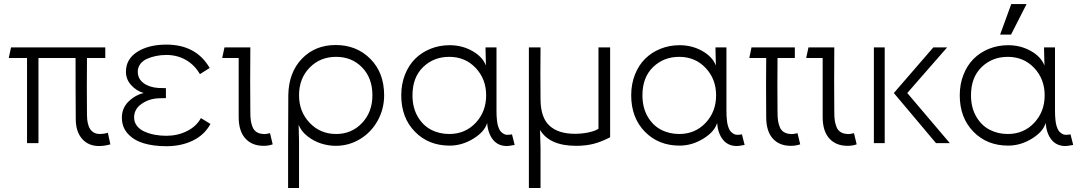

<svg xmlns="http://www.w3.org/2000/svg" viewBox="-20 -703 5302 943"><path d="M466.8 14.2Q413.6 14.2 382.8 -21.5Q352.1 -57.1 352.1 -118.2Q352.1 -149.9 351.3 -260.7Q350.6 -371.6 351.1 -418H168.9V0H112.8V-418H22.9L34.2 -470.2H497.1V-418H407.2Q405.8 -278.8 407.2 -139.2Q407.2 -44.9 471.2 -44.9Q490.2 -44.9 509.8 -50.8L522 5.9Q493.7 14.2 466.8 14.2Z M1013.7 -94.2Q984.4 -40.5 927.5 -12.7Q870.6 15.1 796.9 15.1Q733.9 15.1 685.8 0.7Q637.7 -13.7 608.2 -45.9Q578.6 -78.1 578.6 -125Q578.6 -171.9 610.8 -203.9Q643.1 -235.8 685.5 -246.1Q649.9 -256.8 624.3 -284.9Q598.6 -313 598.6 -351.1Q598.6 -413.1 654.5 -448.5Q710.4 -483.9 796.9 -483.9Q943.8 -483.9 1009.8 -369.1L961.9 -338.9Q935.5 -384.3 892.8 -408.7Q850.1 -433.1 796.9 -433.1Q771 -433.1 746.8 -428.2Q722.7 -423.3 701.9 -414.1Q681.2 -404.8 668.9 -388.4Q656.7 -372.1 656.7 -351.1Q656.7 -315.9 685.1 -294.9Q713.4 -273.9 757.8 -271Q772.9 -270 794.9 -270V-221.2Q772.9 -221.2 757.8 -220.2Q710.9 -217.8 674.8 -192.4Q638.7 -167 638.7 -126Q638.7 -102.5 652.8 -84.5Q667 -66.4 690.7 -56.2Q714.4 -45.9 741.2 -41Q768.1 -36.1 796.9 -36.1Q852.1 -36.1 898.2 -59.1Q944.3 -82 966.8 -123Z M1274.4 13.2Q1217.8 13.2 1185.1 -22.9Q1152.3 -59.1 1152.3 -127.9V-418H1071.3L1082.5 -470.2H1209.5Q1208 -295.4 1209.5 -153.8Q1209.5 -129.4 1211.7 -112.5Q1213.9 -95.7 1220.2 -79.6Q1226.6 -63.5 1240 -54.7Q1253.4 -45.9 1273.4 -44.9Q1284.7 -43.5 1306.2 -48.8L1319.3 5.9Q1299.3 13.2 1274.4 13.2Z M1630.9 -44.9Q1707 -44.9 1758.1 -98.9Q1809.1 -152.8 1809.1 -234.9Q1809.1 -319.8 1758.5 -371.8Q1708 -423.8 1630.9 -423.8Q1552.2 -423.8 1500.5 -370.6Q1448.7 -317.4 1448.7 -234.9Q1448.7 -154.3 1501 -99.6Q1553.2 -44.9 1630.9 -44.9ZM1395 220.2V-7.8Q1395 -158.7 1396 -234.9Q1397.5 -346.2 1462.4 -414.1Q1527.3 -481.9 1628.9 -481.9Q1731.4 -481.9 1799.1 -413.8Q1866.7 -345.7 1866.7 -234.9Q1866.7 -168.5 1835.4 -111.3Q1804.2 -54.2 1749.3 -20.5Q1694.3 13.2 1628.9 13.2Q1592.3 13.2 1556.2 1.5Q1520 -10.3 1489.7 -34.2Q1459.5 -58.1 1446.8 -89.8L1448.7 -7.8V220.2Z M2186.5 -44.9Q2264.6 -44.9 2316.2 -99.6Q2367.7 -154.3 2367.7 -234.9Q2367.7 -314.9 2316.2 -369.4Q2264.6 -423.8 2186.5 -423.8Q2109.9 -423.8 2057.9 -373.3Q2005.9 -322.8 2005.9 -234.9Q2005.9 -175.3 2031 -131.3Q2056.2 -87.4 2096.7 -66.2Q2137.2 -44.9 2186.5 -44.9ZM1950.7 -234.9Q1950.7 -290 1969 -336.4Q1987.3 -382.8 2019 -414.3Q2050.8 -445.8 2094.5 -463.4Q2138.2 -481 2188.5 -481Q2249.5 -481 2299.8 -452.6Q2350.1 -424.3 2366.7 -380.9L2364.7 -458V-470.2H2418.5V-161.1Q2418.5 -147 2418.9 -135.5Q2419.4 -124 2420.9 -111.1Q2422.4 -98.1 2424.8 -88.9Q2427.2 -79.6 2431.4 -70.1Q2435.5 -60.5 2441.2 -55.2Q2446.8 -49.8 2454.6 -45.2Q2462.4 -40.5 2472.2 -40.8Q2481.9 -41 2494.6 -43L2507.8 8.8Q2480 14.2 2469.7 14.2Q2426.3 14.2 2401.4 -16.8Q2376.5 -47.9 2372.6 -99.1Q2360.4 -56.2 2304.9 -22Q2249.5 12.2 2188.5 12.2Q2084.5 12.2 2017.6 -56.4Q1950.7 -125 1950.7 -234.9Z M2919.4 -470.2H2976.6V-28.8Q2933.1 -6.3 2895.3 3.4Q2857.4 13.2 2809.6 13.2Q2679.2 13.2 2632.3 -64.9L2634.8 23.9V220.2H2577.6V-470.2H2634.8Q2633.3 -342.3 2634.8 -214.8Q2635.3 -125.5 2678.7 -85.7Q2722.2 -45.9 2802.7 -45.9Q2839.8 -45.9 2872.1 -53Q2904.3 -60.1 2919.4 -70.8Z M3315.9 -44.9Q3394 -44.9 3445.6 -99.6Q3497.1 -154.3 3497.1 -234.9Q3497.1 -314.9 3445.6 -369.4Q3394 -423.8 3315.9 -423.8Q3239.3 -423.8 3187.3 -373.3Q3135.3 -322.8 3135.3 -234.9Q3135.3 -175.3 3160.4 -131.3Q3185.5 -87.4 3226.1 -66.2Q3266.6 -44.9 3315.9 -44.9ZM3080.1 -234.9Q3080.1 -290 3098.4 -336.4Q3116.7 -382.8 3148.4 -414.3Q3180.2 -445.8 3223.9 -463.4Q3267.6 -481 3317.9 -481Q3378.9 -481 3429.2 -452.6Q3479.5 -424.3 3496.1 -380.9L3494.1 -458V-470.2H3547.9V-161.1Q3547.9 -147 3548.3 -135.5Q3548.8 -124 3550.3 -111.1Q3551.8 -98.1 3554.2 -88.9Q3556.6 -79.6 3560.8 -70.1Q3564.9 -60.5 3570.6 -55.2Q3576.2 -49.8 3584 -45.2Q3591.8 -40.5 3601.6 -40.8Q3611.3 -41 3624 -43L3637.2 8.8Q3609.4 14.2 3599.1 14.2Q3555.7 14.2 3530.8 -16.8Q3505.9 -47.9 3502 -99.1Q3489.7 -56.2 3434.3 -22Q3378.9 12.2 3317.9 12.2Q3213.9 12.2 3147 -56.4Q3080.1 -125 3080.1 -234.9Z M3863.8 13.2Q3807.6 13.2 3775.4 -22.7Q3743.2 -58.6 3743.2 -127.9Q3741.7 -298.8 3743.2 -418H3660.2L3670.9 -470.2H3883.8V-418H3798.8Q3797.4 -285.6 3798.8 -153.8Q3798.8 -129.4 3801 -112.5Q3803.2 -95.7 3809.6 -79.6Q3815.9 -63.5 3829.3 -54.7Q3842.8 -45.9 3862.8 -44.9Q3875 -43.5 3897 -48.8L3910.2 5.9Q3888.7 13.2 3863.8 13.2Z M4142.6 13.2Q4085.9 13.2 4053.2 -22.9Q4020.5 -59.1 4020.5 -127.9V-418H3939.5L3950.7 -470.2H4077.6Q4076.2 -295.4 4077.6 -153.8Q4077.6 -129.4 4079.8 -112.5Q4082 -95.7 4088.4 -79.6Q4094.7 -63.5 4108.2 -54.7Q4121.6 -45.9 4141.6 -44.9Q4152.8 -43.5 4174.3 -48.8L4187.5 5.9Q4167.5 13.2 4142.6 13.2Z M4272 -470.2H4325.2V0H4272ZM4370.1 -246.1 4564 -470.2H4631.8L4436 -246.1L4645 0H4577.1Z M4929.7 -44.9Q5007.8 -44.9 5059.3 -99.6Q5110.8 -154.3 5110.8 -234.9Q5110.8 -314.9 5059.3 -369.4Q5007.8 -423.8 4929.7 -423.8Q4853 -423.8 4801 -373.3Q4749 -322.8 4749 -234.9Q4749 -175.3 4774.2 -131.3Q4799.3 -87.4 4839.8 -66.2Q4880.4 -44.9 4929.7 -44.9ZM4693.8 -234.9Q4693.8 -290 4712.2 -336.4Q4730.5 -382.8 4762.2 -414.3Q4793.9 -445.8 4837.6 -463.4Q4881.3 -481 4931.6 -481Q4992.7 -481 5043 -452.6Q5093.3 -424.3 5109.9 -380.9L5107.9 -458V-470.2H5161.6V-161.1Q5161.6 -147 5162.1 -135.5Q5162.6 -124 5164.1 -111.1Q5165.5 -98.1 5168 -88.9Q5170.4 -79.6 5174.6 -70.1Q5178.7 -60.5 5184.3 -55.2Q5189.9 -49.8 5197.8 -45.2Q5205.6 -40.5 5215.3 -40.8Q5225.1 -41 5237.8 -43L5251 8.8Q5223.1 14.2 5212.9 14.2Q5169.4 14.2 5144.5 -16.8Q5119.6 -47.9 5115.7 -99.1Q5103.5 -56.2 5048.1 -22Q4992.7 12.2 4931.6 12.2Q4827.6 12.2 4760.7 -56.4Q4693.8 -125 4693.8 -234.9ZM4892.1 -533.2 4946.8 -683.1H5022L4945.8 -533.2Z"/></svg>

Font: Kreadon Light
Style: Regular
Weight: 300
Designer: kohakuno
Foundry: StudioGnu
Version: Version 1.000;Glyphs 3.1.2 (3151)